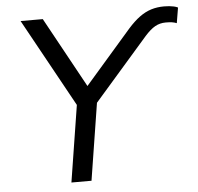

<svg xmlns="http://www.w3.org/2000/svg" viewBox="-51 -767 843 819"><g transform="rotate(-5 370.0 -357.0)"><path d="M222 0 280 -366 287 -304 66 -705H161L331 -395H318L526 -634Q552 -663 576 -680.5Q600 -698 625.5 -706Q651 -714 681 -714Q693 -714 703 -713Q713 -712 722.5 -710Q732 -708 740 -704L729 -638Q719 -642 708.5 -643.5Q698 -645 682 -645Q657 -645 636.5 -633.5Q616 -622 592 -595L338 -304L366 -366L308 0Z"/></g></svg>

Font: Nunito Sans 10pt
Style: Italic
Weight: 400
Italic angle: -9°
Designer: Vernon Adams
Foundry: Vernon Adams
Version: Version 3.101;gftools[0.9.27]